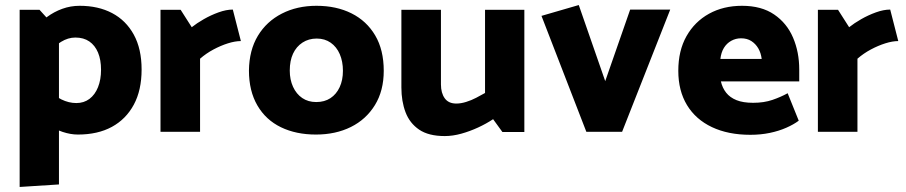

<svg xmlns="http://www.w3.org/2000/svg" viewBox="-20 -523 3595 762"><path d="M214 209V-399L137 -484H58V219ZM163 -309Q195 -340 222.5 -357Q250 -374 279 -374Q312 -374 334.5 -358.5Q357 -343 369 -314.5Q381 -286 381 -246Q381 -207 369 -177Q357 -147 335 -130.5Q313 -114 283 -114Q253 -114 223.5 -128.5Q194 -143 163 -176L119 -79Q140 -51 168.5 -30.5Q197 -10 228.5 0.5Q260 11 289 11Q368 11 424 -19.5Q480 -50 511 -107.5Q542 -165 542 -247Q542 -329 511 -385.5Q480 -442 425 -471Q370 -500 296 -500Q260 -500 227 -488Q194 -476 166.5 -455.5Q139 -435 119 -410Z M774 0V-290Q798 -311 827 -326.5Q856 -342 884.5 -351Q913 -360 936 -360L904 -485Q878 -485 847.5 -474Q817 -463 789 -447Q761 -431 741 -415L697 -484H617V0Z M1234 11Q1155 11 1095 -18Q1035 -47 1001.5 -104.5Q968 -162 968 -243Q969 -324 1003.5 -381Q1038 -438 1098.5 -469Q1159 -500 1236 -500Q1315 -500 1375 -470Q1435 -440 1469 -382.5Q1503 -325 1503 -242Q1503 -163 1468 -106Q1433 -49 1372.5 -19Q1312 11 1234 11ZM1235 -118Q1268 -118 1291.5 -133.5Q1315 -149 1328 -177Q1341 -205 1341 -242Q1341 -279 1328.5 -308Q1316 -337 1292.5 -353.5Q1269 -370 1237 -370Q1205 -370 1180.5 -354Q1156 -338 1143 -310Q1130 -282 1130 -243Q1130 -207 1143 -178.5Q1156 -150 1179.5 -134Q1203 -118 1235 -118Z M1905 -484V-154Q1889 -145 1870 -135Q1851 -125 1830 -118.5Q1809 -112 1791 -112Q1760 -112 1745 -133Q1730 -154 1730 -188V-484H1573V-176Q1573 -121 1589.5 -77.5Q1606 -34 1643.5 -8.5Q1681 17 1745 17Q1777 17 1811 7.5Q1845 -2 1877.5 -17Q1910 -32 1937 -50L1974 1H2061V-484Z M2449 0 2640 -485H2481L2382 -201L2277 -503L2129 -460L2307 0Z M3152 -200V-247Q3152 -316 3127.5 -373.5Q3103 -431 3052.5 -465.5Q3002 -500 2925 -500Q2851 -500 2794 -468.5Q2737 -437 2704.5 -379.5Q2672 -322 2672 -242Q2672 -163 2706.5 -106Q2741 -49 2805.5 -18.5Q2870 12 2958 12Q2999 12 3035 4.5Q3071 -3 3100.5 -16Q3130 -29 3150 -44L3106 -153Q3079 -138 3045.5 -126.5Q3012 -115 2969 -115Q2929 -115 2903 -125.5Q2877 -136 2862 -155Q2847 -174 2841 -200ZM2839 -289Q2842 -315 2853 -333Q2864 -351 2882 -361Q2900 -371 2921 -371Q2945 -371 2962 -360Q2979 -349 2989.5 -331Q3000 -313 3003 -289Z M3383 0V-290Q3407 -311 3436 -326.5Q3465 -342 3493.5 -351Q3522 -360 3545 -360L3513 -485Q3487 -485 3456.5 -474Q3426 -463 3398 -447Q3370 -431 3350 -415L3306 -484H3226V0Z"/></svg>

Font: Catamaran ExtraBold
Style: Regular
Weight: 800
Designer: Pria Ravichandran
Version: Version 2.000